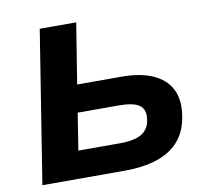

<svg xmlns="http://www.w3.org/2000/svg" viewBox="-78 -791 939 876"><g transform="rotate(-10 391.0 -352.5)"><path d="M49 0 161 -705H330L285 -425H489Q577 -425 634.5 -399.5Q692 -374 717.5 -326Q743 -278 733 -207Q724 -136 686 -90Q648 -44 583.5 -22Q519 0 431 0ZM238 -127H430Q500 -127 533.5 -148.5Q567 -170 572 -215Q578 -258 551 -278Q524 -298 454 -298H265Z"/></g></svg>

Font: Nunito Sans 10pt SemiExpanded ExtraBold
Style: Italic
Weight: 800
Width: 6
Italic angle: -9°
Designer: Vernon Adams
Foundry: Vernon Adams
Version: Version 3.101;gftools[0.9.27]